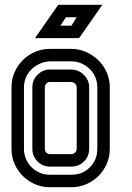

<svg xmlns="http://www.w3.org/2000/svg" viewBox="-20 -781 550 801"><path d="M278 -577Q309 -577 338 -564.5Q367 -552 389.5 -530.5Q412 -509 425 -479.5Q438 -450 438 -417V-160Q438 -127 425.5 -98Q413 -69 391 -47Q369 -25 340 -12.5Q311 0 278 0H188Q155 0 126 -12.5Q97 -25 75 -47Q53 -69 40.5 -98Q28 -127 28 -160V-417Q28 -450 40.5 -479Q53 -508 75 -530Q97 -552 126 -564.5Q155 -577 188 -577ZM188 -439Q180 -439 173.5 -432.5Q167 -426 167 -417V-160Q167 -152 172.5 -145Q178 -138 188 -138H278Q286 -138 293 -144.5Q300 -151 300 -160V-417Q300 -425 293.5 -431.5Q287 -438 278 -439ZM188 -525Q165 -524 145.5 -515Q126 -506 111.5 -492Q97 -478 88.5 -458.5Q80 -439 80 -417V-160Q80 -137 88.5 -117.5Q97 -98 111.5 -83.5Q126 -69 145.5 -60.5Q165 -52 188 -52H278Q324 -52 355 -83Q386 -114 386 -160V-417Q386 -440 377.5 -459.5Q369 -479 354 -493.5Q339 -508 319.5 -516.5Q300 -525 278 -525ZM278 -491Q309 -490 330.5 -468Q352 -446 352 -417V-160Q352 -129 330.5 -107.5Q309 -86 278 -86H188Q158 -86 136.5 -107.5Q115 -129 115 -160V-417Q115 -448 137 -469.5Q159 -491 188 -491ZM300 -709H255L232 -674H278ZM223 -761H407L310 -622H126Z"/></svg>

Font: Aurach Bi
Style: Regular
Weight: 400
Designer: Peter Wiegel
Foundry: Peter Wiegel
Version: Version 1.002